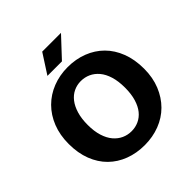

<svg xmlns="http://www.w3.org/2000/svg" viewBox="-216 -972 1142 1142"><g transform="rotate(-45 355.0 -401.5)"><path d="M357 -642Q425 -642 483 -619.5Q541 -597 583 -555Q625 -513 648.5 -452Q672 -391 672 -314Q672 -239 647.5 -179Q623 -119 580.5 -76.5Q538 -34 479.5 -11.5Q421 11 353 11Q285 11 227 -11Q169 -33 127 -74.5Q85 -116 61.5 -176.5Q38 -237 38 -314Q38 -389 62 -449.5Q86 -510 129 -553Q172 -596 230.5 -619Q289 -642 357 -642ZM198 -314Q198 -261 210.5 -221Q223 -181 245 -155Q267 -129 295.5 -116Q324 -103 357 -103Q389 -103 417.5 -116Q446 -129 467 -155Q488 -181 500 -221Q512 -261 512 -314Q512 -369 499.5 -409.5Q487 -450 465 -476Q443 -502 414.5 -515Q386 -528 353 -528Q321 -528 292.5 -514.5Q264 -501 243 -474Q222 -447 210 -407Q198 -367 198 -314ZM357 -690H235L315 -814H473Z"/></g></svg>

Font: Mukta ExtraBold
Style: Regular
Weight: 800
Designer: Girish Dalvi and Yashodeep Gholap
Foundry: Ek Type
Version: Version 2.538;PS 1.002;hotconv 16.6.51;makeotf.lib2.5.65220;